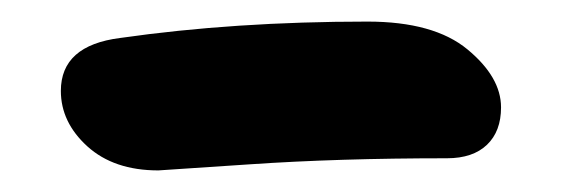

<svg xmlns="http://www.w3.org/2000/svg" viewBox="-20 -744 524 177"><path d="M126 -586.9Q85 -586.9 60.5 -609.1Q36.1 -631.3 36.1 -660.2Q36.1 -702.1 90.8 -709Q196.3 -724.1 318.8 -724.1Q379.9 -724.1 410.9 -698.5Q441.9 -672.9 441.9 -645Q441.9 -623 429 -610.6Q416 -598.1 392.1 -598.1Q292 -598.1 210 -592.5Q127.9 -586.9 126 -586.9Z"/></svg>

Font: Shantell Sans Irregular Bouncy
Style: Regular
Weight: 600
Designer: Stephen Nixon, Anya Danilova, Shantell Martin
Foundry: Arrow Type
Version: Version 1.006;[9816181b4]